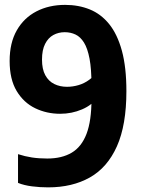

<svg xmlns="http://www.w3.org/2000/svg" viewBox="-20 -770 590 799"><path d="M250.9 -749.7Q306.9 -749.7 353.6 -730.8Q400.3 -711.8 434.3 -669.8Q468.3 -627.8 487.2 -559Q506 -490.1 506 -390.8Q506 -249.5 466.5 -161.1Q427 -72.7 353.9 -31.5Q280.8 9.7 180.4 9.7Q146.3 9.7 113.2 5.5Q80.1 1.3 55 -8.9V-128.5Q84 -119.1 112.8 -114.7Q141.6 -110.3 176.7 -110.3Q237.5 -110.3 278.4 -134.6Q319.4 -158.8 340.1 -213Q360.7 -267.1 360.7 -356.4V-416.5Q360.7 -483 352.6 -525.9Q344.4 -568.8 329.6 -592.7Q314.8 -616.6 294.3 -626.3Q273.8 -636 249.2 -636Q223.6 -636 202.1 -624.4Q180.7 -612.8 167.8 -587.5Q154.8 -562.3 154.8 -521.9Q154.8 -481.9 168.5 -457Q182.1 -432.1 205.6 -420.5Q229.2 -408.8 258.9 -408.8Q282.8 -408.8 306.8 -415.8Q330.8 -422.8 351.8 -438.3Q372.9 -453.9 388.1 -479.3V-367.3Q364.1 -333 321.4 -314.8Q278.7 -296.5 230.2 -296.5Q174.3 -296.5 126.4 -319.6Q78.6 -342.7 49.3 -391.3Q20.1 -439.9 20.1 -516.3Q20.1 -591.8 49.9 -643.8Q79.6 -695.8 131.7 -722.7Q183.9 -749.7 250.9 -749.7Z"/></svg>

Font: Encode Sans Condensed Thin
Style: Regular
Weight: 100
Width: 3
Designer: Multiple Designers
Foundry: Impallari Type
Version: Version 3.002